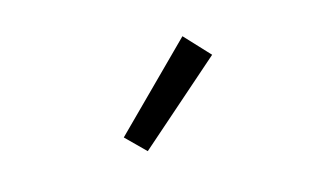

<svg xmlns="http://www.w3.org/2000/svg" viewBox="-42 -894 642 396"><g transform="rotate(-15 279.0 -696.0)"><path d="M233.9 -590.3 193.4 -630.4 364.3 -800.8 413.6 -748Z"/></g></svg>

Font: Akatab
Style: Regular
Weight: 400
Designer: SIL Global
Foundry: SIL Global
Version: Version 4.100